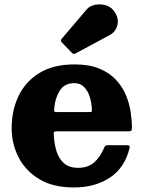

<svg xmlns="http://www.w3.org/2000/svg" viewBox="-20 -828 650 866"><path d="M32.5 -250Q32.5 -330 63.8 -395.2Q95 -460.5 158 -499Q221 -537.5 316.5 -537.5Q382 -537.5 427.5 -518.8Q473 -500 502 -469.2Q531 -438.5 547 -401Q563 -363.5 569 -325Q575 -286.5 575 -253Q575 -242 572 -238.8Q569 -235.5 557.5 -235.5H235Q225.5 -235.5 223.8 -232.5Q222 -229.5 222.5 -220.5Q224.5 -179.5 235 -145.8Q245.5 -112 268.8 -91.5Q292 -71 332.5 -71Q375.5 -71 403.2 -94.2Q431 -117.5 449.5 -161Q451.5 -166.5 454.5 -169.8Q457.5 -173 466 -173H551.5Q561 -173 563.5 -170.5Q566 -168 564.5 -160.5Q542.5 -70.5 475.2 -26.5Q408 17.5 313 17.5Q219 17.5 156.8 -20.2Q94.5 -58 63.5 -119Q32.5 -180 32.5 -250ZM238 -322.5H381Q391.5 -322.5 393.2 -324Q395 -325.5 394.5 -334.5Q393.5 -363.5 385 -390.8Q376.5 -418 359.5 -435.5Q342.5 -453 315.5 -453Q270.5 -453 249.5 -419.2Q228.5 -385.5 224.5 -339Q223.5 -329 224.8 -325.8Q226 -322.5 238 -322.5ZM304.5 -589.5 259 -636.5Q250.5 -645.5 259 -654L371 -785.5Q384 -801 407.2 -806Q430.5 -811 454.2 -805Q478 -799 492 -781Q517 -749 510 -717Q503 -685 475 -670L321 -587Q312 -581.5 304.5 -589.5Z"/></svg>

Font: Besley* Heavy
Style: Regular
Weight: 800
Designer: Owen Earl
Foundry: indestructible type*
Version: Version 3.000; ttfautohint (v1.8.3)